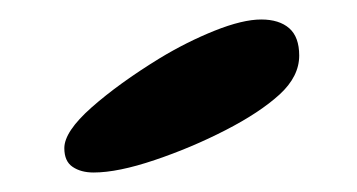

<svg xmlns="http://www.w3.org/2000/svg" viewBox="-20 -638 366 197"><path d="M76 -461Q63 -461 54.5 -466.8Q46 -472.5 46 -486Q46 -503 74 -527.8Q102 -552.5 143.5 -578Q171.5 -595 200.2 -606.5Q229 -618 248 -618Q266.5 -618 276.8 -609Q287 -600 287 -581Q287 -559.5 266.8 -541Q246.5 -522.5 211.5 -504.5Q176.5 -486.5 138.8 -473.8Q101 -461 76 -461Z"/></svg>

Font: Gluten Thin Medium
Style: Regular
Weight: 500
Version: Version 1.300